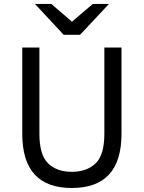

<svg xmlns="http://www.w3.org/2000/svg" viewBox="-20 -941 729 973"><path d="M385.7 -764.6Q365.2 -764.6 302.7 -764.6Q266.6 -803.7 157.2 -920.9Q177.7 -920.9 240.2 -920.9Q266.6 -898.4 344.7 -831.1Q371.1 -853.5 450.2 -920.9Q470.7 -920.9 532.2 -920.9Q495.1 -881.8 385.7 -764.6ZM343.8 11.7Q92.8 11.7 92.8 -262.7Q92.8 -408.2 92.8 -700.2Q115.2 -700.2 179.7 -700.2Q179.7 -590.8 179.7 -262.7Q179.7 -156.2 223.6 -113.3Q267.6 -70.3 343.8 -70.3Q419.9 -70.3 464.8 -113.3Q508.8 -156.2 508.8 -262.7Q508.8 -408.2 508.8 -700.2Q530.3 -700.2 595.7 -700.2Q595.7 -590.8 595.7 -262.7Q595.7 11.7 343.8 11.7Z"/></svg>

Font: Overpass
Style: Regular
Weight: 400
Designer: Delve Withrington, Thomas Jockin
Version: Version 3.000;DELV;Overpass; ttfautohint (v1.5)